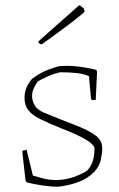

<svg xmlns="http://www.w3.org/2000/svg" viewBox="-20 -708 456 736"><path d="M201 8Q179 8 143.5 3Q108 -2 82 -9L78 -15L66 -121V-130L82 -134L106 -35Q126 -29 147 -23.5Q168 -18 197 -18Q230 -18 262.5 -29.5Q295 -41 314 -54Q344 -85 342 -143Q335 -157 314 -170Q293 -183 266 -195Q239 -207 215 -216Q165 -236 134 -251.5Q103 -267 88.5 -285.5Q74 -304 74 -333Q74 -352 80.5 -369.5Q87 -387 102 -405Q131 -427 156.5 -437.5Q182 -448 205 -454Q245 -458 287 -452Q329 -446 349 -440L352 -433L347 -325L334 -324L329 -328L321 -416Q302 -425 273.5 -428Q245 -431 211 -431Q190 -427 164 -415.5Q138 -404 125 -396Q116 -384 109.5 -369.5Q103 -355 103 -340Q103 -321 113 -304Q123 -287 149 -276Q217 -248 267 -229Q317 -210 344.5 -190Q372 -170 372 -140Q372 -122 366.5 -96Q361 -70 342 -50Q316 -23 278.5 -9.5Q241 4 201 8ZM132 -540 126 -548 165 -583 278 -683 284 -688Q286 -688 291 -683.5Q296 -679 302 -675L304 -664Q304 -662 286.5 -647.5Q269 -633 242.5 -613Q216 -593 188 -572.5Q160 -552 140 -538Z"/></svg>

Font: Labrada ExtraLight
Style: Regular
Weight: 200
Designer: Mercedes Jáuregui
Foundry: Omnibus-Type Team
Version: Version 1.000; ttfautohint (v1.8.4.7-5d5b)